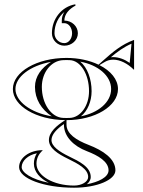

<svg xmlns="http://www.w3.org/2000/svg" viewBox="-20 -675 665 895"><path d="M280 -579C280 -609 302 -633 332 -649L331 -655C267 -644 222 -587 222 -520C222 -488 248 -462 280 -462C314.8 -462 343 -488 343 -520C343 -552.6 314.8 -579 280 -579ZM280 -567C299.9 -567 316 -545.9 316 -520C316 -494.6 299.9 -474 280 -474C254.6 -474 234 -494.6 234 -520C234 -560.6 252.6 -597.1 280.1 -619.3C272.3 -607 268 -593.8 268 -579V-567ZM460 -392 439.3 -373.5C398.3 -393.2 346.4 -405 290 -405C152 -405 40 -340 40 -260C40 -181.1 148.8 -116.9 284.1 -115C244.1 -90 208 -58.9 208 -22C208 16 250.4 42.5 296.7 65.1C344.6 88.5 391 112.9 391 150C391 172.1 361.4 190 325 190C228.4 190 150 144.3 150 88C150 63.4 160.4 42.6 179 26L178 25C117.8 25 69 60.4 69 104C69 157 183.7 200 325 200C431.5 200 518 163.7 518 119C518 65.2 460.2 26.2 392.7 0.3C335.9 -21.5 290 -51.2 290 -94V-115C422.5 -115 530 -180 530 -260C530 -304.8 496.3 -344.9 443.4 -371.5L468 -386C480.2 -393.4 493.7 -396.9 507.7 -396.9C539.9 -396.9 575.1 -378.9 604 -350L605 -351V-489C547 -468 506 -433 460 -392ZM175 -270C175 -337.3 218.7 -392.7 275 -394.7C280.3 -394.9 284.7 -395 290 -395C295.3 -395 299.7 -394.9 305 -394.7C356.3 -392.8 395 -328.1 395 -250C395 -182.7 356 -127.1 305 -125.3C299.7 -125.1 295.3 -125 290 -125C284.7 -125 280.3 -125.1 275 -125.3C218.3 -127.4 175 -191.9 175 -270ZM278 -96.8V-94C278 -38 323.6 6.2 384.4 29.5C438.1 50.1 486 78.4 486 119C486 151.2 438.9 173.7 384.6 183.9C395 175.6 403 163.7 403 150C403 102.6 347.9 76.7 302 54.3C254.7 31.3 220 6.5 220 -22C220 -47.5 243.8 -73.4 278 -96.8ZM207.6 177.1C125.5 160.8 81 128.7 81 104C81 75.4 109.4 47.9 151.8 39.5C142.6 54.3 138 70.2 138 88C138 126.2 167.3 157.4 207.6 177.1ZM496.8 -408.2C527.2 -434 557.8 -456.1 593 -471.3L584.5 -381.9C560.2 -398.7 533.5 -408.8 507.3 -408.8C503.8 -408.8 500.3 -408.6 496.8 -408.2ZM221.4 -132.7C120.5 -150 52 -203.9 52 -260C52 -315.4 118.9 -368.6 217.5 -386.6C173.2 -358.4 143 -318.8 143 -270C143 -213 172.5 -165.2 221.4 -132.7ZM354.1 -387.6C434.4 -372.9 498 -323.3 498 -260C498 -197.3 436 -148.2 357.3 -133C388.2 -157.6 407 -202.2 407 -250C407 -306.4 387.4 -360.1 354.1 -387.6Z"/></svg>

Font: Sortefax
Style: Medium
Weight: 500
Designer: gluk
Foundry: gluk
Version: Version 0.261